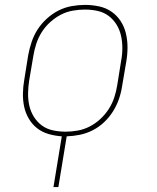

<svg xmlns="http://www.w3.org/2000/svg" viewBox="-20 -548 640 783"><path d="M198 215 232 8Q204 6 178 -1.5Q152 -9 131.5 -25Q111 -41 97.5 -64Q84 -87 78.5 -113Q73 -139 73.5 -167Q74 -195 79 -223L95 -323Q100 -350 109 -377Q118 -404 133.5 -428Q149 -452 171 -472Q193 -492 218.5 -505Q244 -518 272 -523Q300 -528 326 -528Q356 -528 384 -522Q412 -516 434.5 -500.5Q457 -485 472 -462Q487 -439 493.5 -411.5Q500 -384 500 -355Q500 -326 495 -297L478 -197Q474 -170 465 -144Q456 -118 441 -94Q426 -70 405 -50Q384 -30 358.5 -17Q333 -4 306.5 1.5Q280 7 252 8L218 215ZM248 -11Q272 -11 297 -15.5Q322 -20 345.5 -32Q369 -44 389 -62.5Q409 -81 423.5 -103.5Q438 -126 446 -150.5Q454 -175 458 -200L474 -300Q479 -326 479 -352Q479 -378 473.5 -402.5Q468 -427 455 -448Q442 -469 422.5 -483.5Q403 -498 378 -503.5Q353 -509 326 -509Q302 -509 276.5 -504.5Q251 -500 228 -488Q205 -476 184.5 -457.5Q164 -439 150 -416.5Q136 -394 128 -369.5Q120 -345 116 -320L99 -220Q95 -194 94.5 -168Q94 -142 99.5 -117.5Q105 -93 118 -72Q131 -51 150.5 -36.5Q170 -22 195.5 -16.5Q221 -11 248 -11Z"/></svg>

Font: Iosevka Etoile Thin
Style: Italic
Weight: 100
Italic angle: -9°
Designer: Belleve Invis
Foundry: Belleve Invis
Version: Version 22.1.2; ttfautohint (v1.8.4)